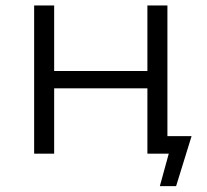

<svg xmlns="http://www.w3.org/2000/svg" viewBox="-20 -545 734 681"><path d="M546.9 115.3 583.9 -19.3 627.1 0H502.8V-62.2H659.5L604.6 115.3ZM101.1 0V-525.5H172.1V-293.2H502.8V-525.5H573.8V0H502.8V-231.6H172.1V0Z"/></svg>

Font: Montserrat Alternates Thin
Style: Regular
Weight: 100
Designer: Julieta Ulanovsky
Foundry: Julieta Ulanovsky
Version: Version 9.000